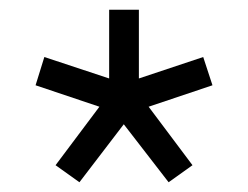

<svg xmlns="http://www.w3.org/2000/svg" viewBox="-20 -765 509 394"><path d="M94 -426 184 -546 53 -590 71 -648 204 -604V-745H265V-604L397 -648L416 -590L285 -546L375 -426L326 -391L234 -510L143 -391Z"/></svg>

Font: Evergrow Sans
Style: Light
Weight: 300
Foundry: 10Web
Version: Version 1.000